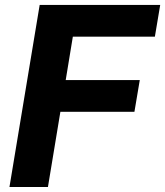

<svg xmlns="http://www.w3.org/2000/svg" viewBox="-20 -747 660 767"><path d="M17.8 0H171.5L221.2 -300.4H517L538.4 -427.2H242.5L271 -600.5H598.7L620 -727.3H138.5Z"/></svg>

Font: Margiela Sans
Style: Bold Italic
Weight: 700
Italic angle: -9.39999°
Designer: Stefan Endress, Andreas Faust
Version: Version 1.100;FEAKit 1.0